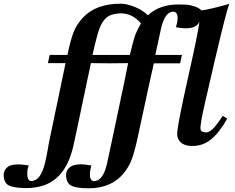

<svg xmlns="http://www.w3.org/2000/svg" viewBox="-160 -767 1263 1031"><path d="M785 -622Q802 -677 786 -698Q775 -709 757 -702Q721 -690 703 -606L674 -472H817L807 -427H666L637 -296Q628 -254 612 -180Q596 -106 587.5 -67Q579 -28 579 -27Q559 67 538 111Q498 191 426 223Q378 244 318 244Q247 244 221 229Q198 215 195 180.5Q192 146 221 127Q225 125 226 124Q263 108 331 122Q327 134 324.5 148.5Q322 163 323 178.5Q324 194 333 201.5Q342 209 359 203Q360 203 361 202.5Q362 202 363 202Q399 185 416 106L454 -73Q528 -421 528 -428Q427 -426 328 -428Q320 -393 283 -214.5Q246 -36 234 16Q187 226 15 241Q-21 245 -59.5 241Q-98 237 -114 228Q-137 215 -140 180.5Q-143 146 -114 126Q-81 108 -5 122Q-16 143 -13 177Q-10 211 18 204Q30 201 40.5 192.5Q51 184 58.5 170Q66 156 71.5 142Q77 128 82 106.5Q87 85 90 70.5Q93 56 97 32.5Q101 9 103 -2Q176 -354 192 -428H97L107 -472H202Q219 -553 235 -594Q251 -635 284 -671Q355 -748 490 -747Q520 -747 563 -730Q606 -713 634 -685Q697 -743 796 -743Q827 -743 842.5 -742Q858 -741 882.5 -733.5Q907 -726 922 -711Q960 -715 1071 -746Q1053 -698 991 -432.5Q929 -167 923 -131Q922 -124 920.5 -115Q919 -106 918.5 -101.5Q918 -97 917 -90.5Q916 -84 916.5 -81Q917 -78 917 -73.5Q917 -69 918.5 -67.5Q920 -66 921.5 -63.5Q923 -61 926 -60Q929 -59 933 -58Q937 -57 942 -56Q962 -54 983 -75Q1004 -96 1036 -145L1060 -130Q1021 -59 975.5 -20.5Q930 18 868 17Q829 16 808.5 -4.5Q788 -25 792 -61Q799 -125 851 -356Q903 -587 911 -651Q904 -634 889 -626Q855 -607 785 -621ZM597 -641Q549 -699 479 -695Q433 -692 409.5 -670.5Q386 -649 372 -608Q356 -561 337 -472H537Q539 -478 544.5 -500.5Q550 -523 552 -531Q554 -539 559.5 -558Q565 -577 569.5 -587.5Q574 -598 581.5 -613Q589 -628 597 -641Z"/></svg>

Font: GFS Artemisia
Style: Bold Italic
Weight: 700
Italic angle: -12°
Designer: Designed by Takis Katsoulidis and George D. Matthiopoulos.
Foundry: Designed by Takis Katsoulidis and George D. Matthiopoulos.
Version: Version 1.0